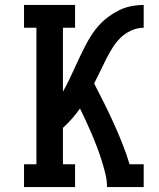

<svg xmlns="http://www.w3.org/2000/svg" viewBox="-20 -755 640 775"><path d="M77 0V-92H127V-643H77V-735H283V-643H234V-385Q247 -408 258 -430.5Q269 -453 279.5 -476.5Q290 -500 301 -523Q312 -546 323.5 -568.5Q335 -591 349 -613Q363 -635 380 -653.5Q397 -672 418 -687.5Q439 -703 461.5 -714Q484 -725 509.5 -730Q535 -735 560 -735V-643Q534 -643 509 -631.5Q484 -620 465.5 -601.5Q447 -583 433 -560Q419 -537 407 -513.5Q395 -490 383.5 -465.5Q372 -441 360 -418Q381 -378 400.5 -338.5Q420 -299 438.5 -258.5Q457 -218 473.5 -176.5Q490 -135 503 -92H560V0H412Q412 -28 405 -55.5Q398 -83 389.5 -110Q381 -137 371 -163Q361 -189 350 -215Q339 -241 327 -266.5Q315 -292 303 -317Q288 -296 270.5 -276Q253 -256 234 -239V-92H283V0Z"/></svg>

Font: Iosevka Curly Slab SmBdEx
Style: Regular
Weight: 600
Width: 7
Monospace: yes
Designer: Belleve Invis
Foundry: Belleve Invis
Version: Version 11.1.0; ttfautohint (v1.8.3)